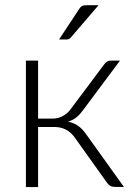

<svg xmlns="http://www.w3.org/2000/svg" viewBox="-20 -736 525 756"><path d="M391 -483.5Q395 -489.5 401.8 -493.5Q408.5 -497.5 416 -497.5H452.5L306.5 -301.5Q295 -285.5 281.2 -274.2Q267.5 -263 248 -257Q271.5 -252 288.5 -239.8Q305.5 -227.5 319.5 -207L468 0H434.5Q421.5 0 414 -4.2Q406.5 -8.5 401 -17L275 -193.5Q260.5 -214.5 240.2 -225.2Q220 -236 194.5 -236H130V0.5H82V-497.5H130V-269H187.5Q208.5 -269 227.2 -279Q246 -289 258.5 -306.5ZM368 -715.5 259.5 -589Q255.5 -584 251.2 -582.2Q247 -580.5 241 -580.5H212.5L291 -699.5Q296.5 -708.5 302.5 -712Q308.5 -715.5 320.5 -715.5Z"/></svg>

Font: Lato 2
Style: Regular
Weight: 300
Designer: Lukasz Dziedzic with Adam Twardoch and Botio Nikoltchev
Foundry: tyPoland Lukasz Dziedzic
Version: Version 2.015; 2015-08-06; http://www.latofonts.com/